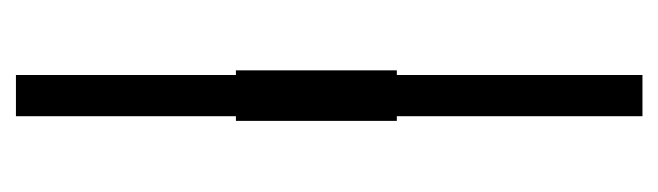

<svg xmlns="http://www.w3.org/2000/svg" viewBox="-320 -380 846 247"><g transform="rotate(-90 103.5 -257.0)"><path d="M77 146V-170H71V-377H77V-660H130V-377H136V-170H130V146Z"/></g></svg>

Font: Bricolage Grotesque 10pt Condensed ExtraLight
Style: Regular
Weight: 200
Width: 3
Designer: Mathieu Triay
Foundry: Atelier Triay
Version: Version 1.000; ttfautohint (v1.8.4.7-5d5b);gftools[0.9.32]